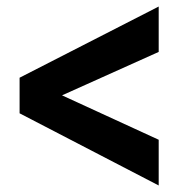

<svg xmlns="http://www.w3.org/2000/svg" viewBox="-20 -564 546 588"><path d="M40 -217 466 4V-136L170 -272L466 -405V-544L40 -326Z"/></svg>

Font: Kulim Park
Style: Bold
Weight: 700
Designer: Noponies / Dale Sattler
Foundry: Noponies
Version: Version 1.000; ttfautohint (v1.8.3)